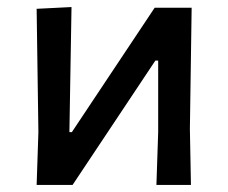

<svg xmlns="http://www.w3.org/2000/svg" viewBox="-20 -525 648 545"><path d="M84 0 89 -150 84 -500 183 -505 177 -150H184L419 -503H524L519 -159L522 0H424L429 -150V-353H421L186 0Z"/></svg>

Font: Alegreya Sans SC Medium
Style: Regular
Weight: 500
Designer: Juan Pablo del Peral
Foundry: Huerta Tipografica
Version: Version 2.001;PS 002.001;hotconv 1.0.88;makeotf.lib2.5.64775